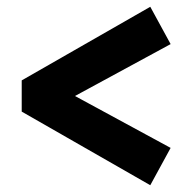

<svg xmlns="http://www.w3.org/2000/svg" viewBox="-20 -538 565 566"><path d="M423 8 44 -209V-301L423 -518L483 -408L201 -255L483 -102Z"/></svg>

Font: Lexend Deca SemiBold
Style: Regular
Weight: 600
Designer: Bonnie Shaver-Troup, Thomas Jockin
Foundry: Lexend
Version: Version 1.008; ttfautohint (v1.8.4.7-5d5b)